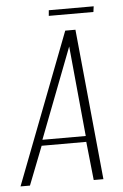

<svg xmlns="http://www.w3.org/2000/svg" viewBox="-70 -713 479 750"><g transform="rotate(-5 169.0 -338.0)"><path d="M-20 0 207 -591H247L305 0H267L251 -151H76L17 0ZM81 -174H251L217 -528ZM148 -654 150 -676H326L323 -654Z"/></g></svg>

Font: Alumni Sans ExtraLight
Style: Italic
Weight: 250
Italic angle: -8°
Version: Version 1.016